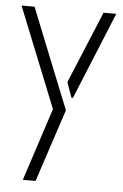

<svg xmlns="http://www.w3.org/2000/svg" viewBox="-51 -547 488 763"><g transform="rotate(5 193.0 -165.5)"><path d="M3.9 -509.8H55.7L215.8 -110.4L120.1 179.7H69.3L164.1 -110.4ZM211.9 -222.7 331.1 -509.8H381.8L239.3 -162.1H233.4Z"/></g></svg>

Font: Post No Bills Colombo
Style: Regular
Weight: 500
Designer: Kosala Senevirathne, Siva Puranthara, Lasantha Premarathna, Tharique Azeez
Foundry: Mooniak
Version: Version 1.220 ; ttfautohint (v1.5)